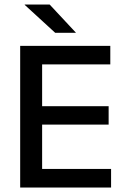

<svg xmlns="http://www.w3.org/2000/svg" viewBox="-20 -846 568 866"><path d="M170 0H71V-639H170ZM481 0H100.5V-84H481ZM470 -284H128V-367H470ZM477.5 -555.5H100V-639H477.5ZM91.5 -825.5H204L322 -699V-698H229L91.5 -824Z"/></svg>

Font: Anek Devanagari Medium Medium
Style: Regular
Weight: 500
Version: Version 1.003